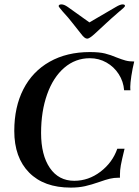

<svg xmlns="http://www.w3.org/2000/svg" viewBox="-20 -844 631 874"><path d="M45 -248Q45 -357 86.5 -438Q128 -519 206 -563Q284 -607 389 -607Q432 -607 458 -600.5Q484 -594 512 -582Q535 -573 551.5 -568.5Q568 -564 591 -564Q583 -532 578 -498.5Q573 -465 573 -449Q573 -434 574 -433H545Q542 -473 520.5 -506.5Q499 -540 464.5 -559.5Q430 -579 389 -579Q323 -579 272.5 -535.5Q222 -492 194.5 -414.5Q167 -337 167 -239Q167 -138 207 -79.5Q247 -21 318 -21Q383 -21 437.5 -62.5Q492 -104 514 -167H547Q534 -114 530 -91.5Q526 -69 526 -48V-35H519Q499 -35 480 -30.5Q461 -26 433 -16Q396 -3 367 3.5Q338 10 302 10Q180 10 112.5 -58.5Q45 -127 45 -248ZM349 -690 311 -738Q292 -763 265 -792Q247 -813 247 -816Q247 -824 260 -824Q272 -824 289 -812L387 -742L507 -812Q527 -824 538 -824Q549 -824 549 -817Q549 -812 519 -788Q482 -756 463 -738L411 -690Q387 -668 377 -668Q365 -668 349 -690Z"/></svg>

Font: Unna Medium
Style: Italic
Weight: 500
Italic angle: -8.05°
Designer: Jorge de Buen Unna
Foundry: Omnibus-Type
Version: Version 2.008